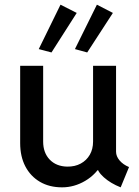

<svg xmlns="http://www.w3.org/2000/svg" viewBox="-20 -804 602 832"><path d="M249 7.8Q193.8 7.8 153.1 -16.1Q112.3 -40 89.8 -83Q67.4 -126 67.4 -184.1V-519H167V-190.9Q167 -142.1 195.3 -112.5Q223.6 -83 271 -82Q304.7 -81.5 329.8 -95.2Q355 -108.9 369.1 -133.3Q383.3 -157.7 383.3 -190.9V-519H482.9V-146.5Q482.9 -127 498 -108.9Q513.2 -90.8 539.1 -80.1L502.9 7.8Q459.5 -9.3 429.7 -35.9Q399.9 -62.5 399.4 -87.9L432.1 -66.4H375L424.3 -99.1Q397.5 -48.8 349.6 -20.5Q301.8 7.8 249 7.8ZM203.1 -576.7 147.9 -591.3 242.2 -783.7 312.5 -748ZM357.9 -576.7 304.7 -591.3 399.9 -783.7 469.2 -748Z"/></svg>

Font: Reddit Mono Medium
Style: Regular
Weight: 500
Monospace: yes
Designer: Stephen Hutchings
Foundry: Reddit
Version: Version 1.014